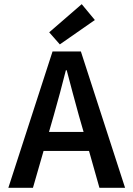

<svg xmlns="http://www.w3.org/2000/svg" viewBox="-20 -901 640 921"><path d="M238 -348 215 -268H381L358 -348Q344 -400 329 -454.5Q314 -509 300 -564H296Q282 -509 267.5 -454.5Q253 -400 238 -348ZM20 0 232 -654H368L580 0H457L407 -177H189L138 0ZM267 -688 216 -746 372 -881 435 -805Z"/></svg>

Font: Source Code Pro Semibold
Style: Regular
Weight: 600
Monospace: yes
Designer: Paul D. Hunt, Teo Tuominen
Foundry: Adobe Systems Incorporated
Version: Version 2.030;PS 1.000;hotconv 16.6.51;makeotf.lib2.5.65220